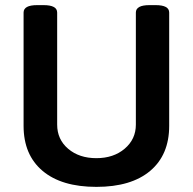

<svg xmlns="http://www.w3.org/2000/svg" viewBox="-20 -722 752 749"><path d="M72 -231V-673Q72 -702 125 -702H150Q203 -702 203 -673V-236Q203 -178 246 -141.5Q289 -105 356 -105Q423 -105 466.5 -142Q510 -179 510 -236V-673Q510 -702 563 -702H587Q640 -702 640 -673V-231Q640 -118 566 -55.5Q492 7 356 7Q220 7 146 -55.5Q72 -118 72 -231Z"/></svg>

Font: Asap-SemiBold
Style: Regular
Weight: 600
Designer: Pablo Cosgaya
Foundry: Omnibus-Type
Version: Version 2.000; ttfautohint (v1.8)